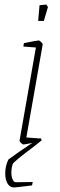

<svg xmlns="http://www.w3.org/2000/svg" viewBox="-20 -627 263 845"><path d="M191 -596 173 -535H148L154 -604L184 -607ZM168 -432 96 -22 151 -18V-16L157 -20L164 -10Q161 -8 133 15Q38 86 36 95Q30 113 30 133Q30 150 35.5 162.5Q41 175 50 175L124 174L121 189Q49 198 42 198Q23 198 13 180.5Q3 163 3 137Q3 103 17 75Q57 45 122 2Q87 9 83 9Q80 9 73 2.5Q66 -4 66 -8L138 -418L83 -422L85 -437Q142 -449 151 -449Q154 -449 161.5 -441.5Q169 -434 168 -432Z"/></svg>

Font: Grenze Thin
Style: Italic
Weight: 250
Italic angle: -10°
Designer: Renata Polastri
Foundry: Omnibus-Type
Version: Version 1.002; ttfautohint (v1.8)